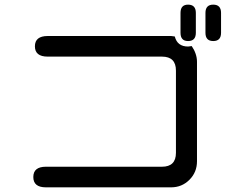

<svg xmlns="http://www.w3.org/2000/svg" viewBox="-20 -804 1040 819"><path d="M782.2 -784.2Q815.4 -784.2 815.4 -749V-664.1Q815.4 -628.9 782.2 -628.9Q750 -628.9 750 -664.1V-749Q750 -784.2 782.2 -784.2ZM889.6 -784.2Q922.9 -784.2 922.9 -749V-664.1Q922.9 -628.9 889.6 -628.9Q856.4 -628.9 856.4 -664.1V-749Q856.4 -784.2 889.6 -784.2ZM820.3 -540V-116.2Q820.3 -69.3 788.1 -37.1Q755.9 -4.9 710 -4.9H175.8Q122.1 -4.9 122.1 -48.8Q122.1 -92.8 175.8 -92.8H670.9Q730.5 -92.8 730.5 -152.3V-502.9Q730.5 -562.5 670.9 -562.5H183.6Q128.9 -562.5 128.9 -606.4Q128.9 -650.4 183.6 -650.4H710L725.6 -648.4Q736.3 -605.5 782.2 -605.5L797.9 -607.4Q820.3 -574.2 820.3 -540Z"/></svg>

Font: jf-openhuninn-1.1
Style: Regular
Weight: 400
Designer: [Kosugi Maru]
      Designed by Motoya company      

      [Varela Round]
      Joe Prince(Latin component); Avraham Co
Foundry: justfont CO.,LTD.
Version: 1.1